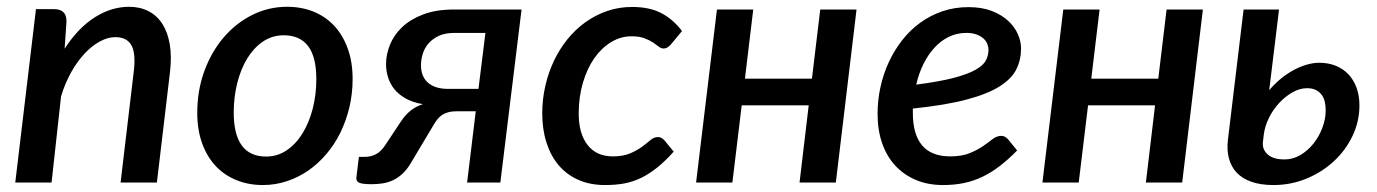

<svg xmlns="http://www.w3.org/2000/svg" viewBox="-20 -538 4060 566"><path d="M25 0 86 -511H140Q157.5 -511 166.8 -502.2Q176 -493.5 176 -475L170.5 -394.5Q210.5 -456 259.5 -487Q308.5 -518 360.5 -518Q392.5 -518 417.5 -505.2Q442.5 -492.5 458.5 -467.8Q474.5 -443 480.5 -407Q486.5 -371 481 -324.5L442.5 0H335.5L374 -324.5Q381 -379 367.8 -403.8Q354.5 -428.5 320 -428.5Q298 -428.5 274.8 -416Q251.5 -403.5 230 -380.8Q208.5 -358 190.2 -325.8Q172 -293.5 160 -254L132 0Z M764.5 -76.5Q798 -76.5 825.5 -95.2Q853 -114 872.2 -145.5Q891.5 -177 902 -218.2Q912.5 -259.5 912.5 -304.5Q912.5 -370.5 888.2 -402.2Q864 -434 816.5 -434Q782.5 -434 755.2 -415.5Q728 -397 709 -366Q690 -335 679.5 -293.5Q669 -252 669 -206.5Q669 -76.5 764.5 -76.5ZM755 7.5Q713 7.5 677.5 -6.8Q642 -21 616.2 -48.2Q590.5 -75.5 576 -115.2Q561.5 -155 561.5 -205.5Q561.5 -271 582.2 -328Q603 -385 639 -427.2Q675 -469.5 723.2 -493.8Q771.5 -518 826.5 -518Q868.5 -518 904 -503.8Q939.5 -489.5 965 -462.2Q990.5 -435 1005 -395.2Q1019.5 -355.5 1019.5 -305Q1019.5 -262 1010 -222Q1000.5 -182 983.5 -147.2Q966.5 -112.5 942.2 -84Q918 -55.5 888.8 -35.2Q859.5 -15 825.5 -3.8Q791.5 7.5 755 7.5Z M1455 0H1357L1382.5 -210H1327Q1312 -210 1301.2 -207Q1290.5 -204 1282.8 -198.8Q1275 -193.5 1269 -185.8Q1263 -178 1257.5 -168.5L1193 -60.5Q1181 -39.5 1167.5 -26.8Q1154 -14 1139.2 -7Q1124.5 0 1108.5 2.5Q1092.5 5 1075.5 5Q1049 5 1039.2 0.8Q1029.5 -3.5 1030.5 -14.5L1038 -75.5H1054.5Q1073.5 -75.5 1088.5 -83.5Q1103.5 -91.5 1115.5 -110L1162 -180Q1174.5 -199 1190 -211.5Q1205.5 -224 1226.5 -231Q1196.5 -236 1175.8 -247.8Q1155 -259.5 1142.2 -275.5Q1129.5 -291.5 1123.8 -310.5Q1118 -329.5 1118 -349Q1118 -377 1129.5 -405.8Q1141 -434.5 1165.2 -457.8Q1189.5 -481 1227.5 -495.5Q1265.5 -510 1319 -510H1517.5ZM1221 -346Q1221 -312 1242 -294Q1263 -276 1300 -276H1390.5L1411 -441H1319.5Q1291.5 -441 1272.5 -431.8Q1253.5 -422.5 1242 -408.5Q1230.5 -394.5 1225.8 -377.8Q1221 -361 1221 -346Z M1966 -91Q1940.5 -62.5 1917 -43.8Q1893.5 -25 1869.8 -13.5Q1846 -2 1820.2 2.8Q1794.5 7.5 1764 7.5Q1719.5 7.5 1685 -7.8Q1650.5 -23 1627 -50.8Q1603.5 -78.5 1591 -117.5Q1578.5 -156.5 1578.5 -204Q1578.5 -245 1587.5 -284.5Q1596.5 -324 1613 -358.8Q1629.5 -393.5 1653.2 -422.8Q1677 -452 1706.5 -473Q1736 -494 1770.5 -505.8Q1805 -517.5 1843.5 -517.5Q1894.5 -517.5 1929.2 -499.5Q1964 -481.5 1990.5 -446.5L1956.5 -405.5Q1952.5 -401.5 1947.5 -398.2Q1942.5 -395 1936.5 -395Q1929 -395 1922 -400.5Q1915 -406 1905 -412.8Q1895 -419.5 1880 -425.2Q1865 -431 1841.5 -431Q1810 -431 1781.8 -414Q1753.5 -397 1732.2 -366.8Q1711 -336.5 1698.5 -294.5Q1686 -252.5 1686 -203Q1686 -144 1712.2 -110.5Q1738.5 -77 1786.5 -77Q1817.5 -77 1838 -86Q1858.5 -95 1872.8 -105.5Q1887 -116 1897.5 -125Q1908 -134 1919.5 -134Q1930 -134 1939 -124L1966 -91Z M2505 -510 2444 0H2337L2364 -227.5H2166.5L2139 0H2032L2093.5 -510H2200.5L2176 -306H2373.5L2398 -510Z M2990 -395.5Q2990 -362 2976.2 -334Q2962.5 -306 2927 -283.5Q2891.5 -261 2829.5 -244.5Q2767.5 -228 2671 -218V-205Q2671 -141.5 2698.5 -109.2Q2726 -77 2781 -77Q2815.5 -77 2838.5 -86.5Q2861.5 -96 2877.8 -107.2Q2894 -118.5 2906.2 -128Q2918.5 -137.5 2932 -137.5Q2942.5 -137.5 2951.5 -127.5L2978.5 -94.5Q2952.5 -68 2927.5 -48.8Q2902.5 -29.5 2876.5 -17Q2850.5 -4.5 2822 1.5Q2793.5 7.5 2760 7.5Q2715.5 7.5 2680 -7.5Q2644.5 -22.5 2619.2 -49.8Q2594 -77 2580.5 -115.8Q2567 -154.5 2567 -202.5Q2567 -242.5 2575.5 -281.2Q2584 -320 2600.2 -355Q2616.5 -390 2639.8 -419.8Q2663 -449.5 2692.8 -471Q2722.5 -492.5 2758.2 -504.8Q2794 -517 2835 -517Q2874.5 -517 2903.5 -505.8Q2932.5 -494.5 2951.8 -476.8Q2971 -459 2980.5 -437.5Q2990 -416 2990 -395.5ZM2829 -441Q2801 -441 2777.2 -429.5Q2753.5 -418 2734.8 -397.5Q2716 -377 2702.2 -349.2Q2688.5 -321.5 2681 -288.5Q2750 -297.5 2791.8 -308.5Q2833.5 -319.5 2856.2 -332.5Q2879 -345.5 2886.5 -360.2Q2894 -375 2894 -391.5Q2894 -399.5 2890.5 -408.5Q2887 -417.5 2879.2 -424.5Q2871.5 -431.5 2859 -436.2Q2846.5 -441 2829 -441Z M3526 -510 3465 0H3358L3385 -227.5H3187.5L3160 0H3053L3114.5 -510H3221.5L3197 -306H3394.5L3419 -510Z M3750.5 -510 3721.5 -272Q3737 -290.5 3755.2 -305.5Q3773.5 -320.5 3792.8 -331Q3812 -341.5 3831.5 -347.2Q3851 -353 3869 -353Q3896 -353 3918 -344Q3940 -335 3955.2 -318.8Q3970.5 -302.5 3979 -279.2Q3987.5 -256 3987.5 -227.5Q3987.5 -180 3967.2 -137.5Q3947 -95 3912.2 -62.8Q3877.5 -30.5 3831.5 -11.5Q3785.5 7.5 3734 7.5Q3697 7.5 3670 -1.8Q3643 -11 3626.2 -28.5Q3609.5 -46 3602.8 -71Q3596 -96 3600 -127.5L3646 -510ZM3703 -119.5Q3700.5 -97.5 3717 -82.8Q3733.5 -68 3766.5 -68Q3791.5 -68 3813.5 -81Q3835.5 -94 3852 -114.8Q3868.5 -135.5 3878.2 -161.2Q3888 -187 3888 -212.5Q3888 -225.5 3885.5 -237.2Q3883 -249 3876.5 -258Q3870 -267 3859.5 -272.5Q3849 -278 3833 -278Q3811.5 -278 3790 -265.8Q3768.5 -253.5 3750.5 -234Q3732.5 -214.5 3720.5 -190Q3708.5 -165.5 3705.5 -141Z"/></svg>

Font: Lato Semibold
Style: Italic
Weight: 600
Italic angle: -7°
Designer: Lukasz Dziedzic
Foundry: tyPoland Lukasz Dziedzic
Version: Version 2.006; 2014-01-15